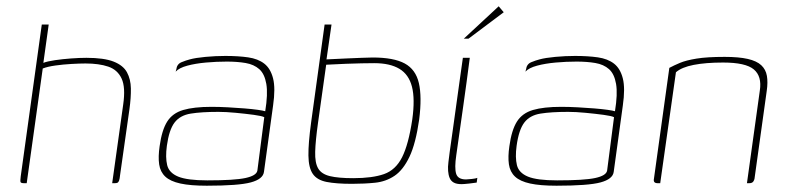

<svg xmlns="http://www.w3.org/2000/svg" viewBox="-20 -583 2511 611"><path d="M57 0Q47 0 45.5 -3.5Q44 -7 46 -22L113 -505H135L118 -383Q131 -388 155 -391.5Q179 -395 206 -397Q233 -399 255 -399Q311 -399 341.5 -387Q372 -375 384 -353Q396 -331 396.5 -301.5Q397 -272 392 -236L362 -25Q361 -14 359 -8.5Q357 -3 354 -1.5Q351 0 344 0H337L372 -250Q380 -305 367 -333Q354 -361 324.5 -371Q295 -381 252 -381Q234 -381 207.5 -379.5Q181 -378 156 -374.5Q131 -371 116 -365L65 0Z M638 8Q586 8 554 1Q522 -6 506 -21Q490 -36 486.5 -60Q483 -84 488 -118Q495 -169 512 -196Q529 -223 563 -233Q597 -243 653 -243Q678 -243 705.5 -241.5Q733 -240 758 -238Q783 -236 800.5 -233.5Q818 -231 824 -229Q833 -284 827.5 -316Q822 -348 805 -363Q788 -378 761.5 -382.5Q735 -387 702 -387Q669 -387 635.5 -384Q602 -381 576 -374Q550 -367 539 -355L541 -362Q543 -379 557.5 -385Q572 -391 584 -394Q602 -399 634 -402Q666 -405 697 -405Q738 -405 769.5 -400.5Q801 -396 821 -380.5Q841 -365 849 -333.5Q857 -302 849 -247L820 -36Q817 -13 778 -2.5Q739 8 638 8ZM640 -9Q726 -9 761 -16.5Q796 -24 799 -40L821 -210Q814 -214 788 -217.5Q762 -221 730.5 -224Q699 -227 675 -227Q621 -227 587 -221.5Q553 -216 535.5 -193Q518 -170 511 -119Q506 -82 512 -57.5Q518 -33 547 -21Q576 -9 640 -9Z M1100 2Q1050 2 1019.5 -4Q989 -10 975.5 -29.5Q962 -49 961.5 -88Q961 -127 970 -193L1013 -505H1035L1019 -394Q1022 -394 1040 -395Q1058 -396 1082.5 -397Q1107 -398 1130.5 -399Q1154 -400 1166 -400Q1233 -400 1268 -381Q1303 -362 1313 -318.5Q1323 -275 1314 -203Q1303 -126 1283 -84Q1263 -42 1235.5 -23.5Q1208 -5 1173.5 -1.5Q1139 2 1100 2ZM1104 -16Q1165 -16 1202 -29Q1239 -42 1259.5 -82.5Q1280 -123 1292 -203Q1301 -268 1291 -307Q1281 -346 1251 -364Q1221 -382 1171 -382Q1155 -382 1130.5 -381.5Q1106 -381 1081 -380Q1056 -379 1038.5 -378Q1021 -377 1018 -377L992 -192Q984 -135 983 -100Q982 -65 992.5 -47Q1003 -29 1030 -22.5Q1057 -16 1104 -16Z M1475 -399Q1465 -321 1454 -244Q1443 -167 1432 -89Q1426 -49 1431.5 -30.5Q1437 -12 1463 -12Q1468 -12 1481.5 -13.5Q1495 -15 1499 -17L1497 -2Q1492 -1 1474 1Q1456 3 1449 3Q1433 3 1424 -2Q1415 -7 1411 -16.5Q1407 -26 1406 -39Q1405 -52 1407 -67Q1409 -82 1411 -99Q1416 -136 1421.5 -173.5Q1427 -211 1432 -249Q1437 -287 1442.5 -324.5Q1448 -362 1453 -399Q1458 -399 1464 -399Q1470 -399 1475 -399ZM1456 -460 1567 -563 1583 -544 1471 -460Z M1751 8Q1699 8 1667 1Q1635 -6 1619 -21Q1603 -36 1599.5 -60Q1596 -84 1601 -118Q1608 -169 1625 -196Q1642 -223 1676 -233Q1710 -243 1766 -243Q1791 -243 1818.5 -241.5Q1846 -240 1871 -238Q1896 -236 1913.5 -233.5Q1931 -231 1937 -229Q1946 -284 1940.5 -316Q1935 -348 1918 -363Q1901 -378 1874.5 -382.5Q1848 -387 1815 -387Q1782 -387 1748.5 -384Q1715 -381 1689 -374Q1663 -367 1652 -355L1654 -362Q1656 -379 1670.5 -385Q1685 -391 1697 -394Q1715 -399 1747 -402Q1779 -405 1810 -405Q1851 -405 1882.5 -400.5Q1914 -396 1934 -380.5Q1954 -365 1962 -333.5Q1970 -302 1962 -247L1933 -36Q1930 -13 1891 -2.5Q1852 8 1751 8ZM1753 -9Q1839 -9 1874 -16.5Q1909 -24 1912 -40L1934 -210Q1927 -214 1901 -217.5Q1875 -221 1843.5 -224Q1812 -227 1788 -227Q1734 -227 1700 -221.5Q1666 -216 1648.5 -193Q1631 -170 1624 -119Q1619 -82 1625 -57.5Q1631 -33 1660 -21Q1689 -9 1753 -9Z M2073 0Q2058 0 2061 -14L2110 -367Q2125 -375 2144 -383Q2163 -391 2196.5 -396.5Q2230 -402 2286 -402Q2331 -402 2359.5 -395.5Q2388 -389 2402.5 -375.5Q2417 -362 2420.5 -341.5Q2424 -321 2420 -294L2381 -14Q2380 -10 2378 -6.5Q2376 -3 2372.5 -1.5Q2369 0 2364 0H2357L2398 -295Q2405 -340 2379 -362Q2353 -384 2281 -384Q2226 -384 2187.5 -376.5Q2149 -369 2131 -353L2081 0Z"/></svg>

Font: Genos Thin
Style: Italic
Weight: 100
Italic angle: -8°
Designer: Robert E. Leuschke
Foundry: Robert E. Leuschke
Version: Version 1.010